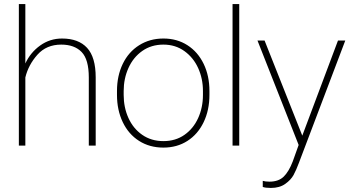

<svg xmlns="http://www.w3.org/2000/svg" viewBox="-20 -718 1731 947"><path d="M73 -698H105V-405Q130 -459 178 -493.5Q226 -528 286 -528Q367 -528 409.5 -482Q452 -436 452 -336V0H418V-336Q418 -425 382.5 -461.5Q347 -498 282 -498Q209 -498 164.5 -448Q120 -398 105 -336V0H73Z M786 -528Q853 -528 904.5 -495Q956 -462 984.5 -403Q1013 -344 1013 -269V-250Q1013 -175 984.5 -115.5Q956 -56 904.5 -23Q853 10 786 10Q718 10 666 -23Q614 -56 585.5 -115.5Q557 -175 557 -250V-269Q557 -344 585.5 -403Q614 -462 666.5 -495Q719 -528 786 -528ZM786 -22Q846 -22 890 -53Q934 -84 957.5 -136Q981 -188 981 -250V-269Q981 -330 957.5 -382Q934 -434 889.5 -466Q845 -498 786 -498Q726 -498 681.5 -466.5Q637 -435 613.5 -382.5Q590 -330 590 -269V-250Q590 -188 613.5 -136Q637 -84 681.5 -53Q726 -22 786 -22Z M1127 -698H1160V0H1127Z M1316 209Q1289 209 1276 204V174Q1289 178 1309 178Q1354 178 1379.5 153Q1405 128 1424 78L1453 -3L1250 -518H1285L1471 -49L1647 -518H1683L1454 86Q1441 121 1428 145Q1415 169 1387 189Q1359 209 1316 209Z"/></svg>

Font: Freesentation 1 Thin
Style: Regular
Weight: 250
Designer: glyphs from Roboto by Christian Robertson / Hangul glyphs from Noto Sans CJK(Source Han Sans) by Jang Soo-young and Kang
Foundry: PT&
Version: Version 2.001